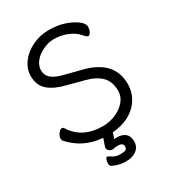

<svg xmlns="http://www.w3.org/2000/svg" viewBox="-217 -833 1050 1162"><g transform="rotate(-30 308.5 -251.5)"><path d="M268 17Q134 7 47 -91Q42 -96 42 -110Q42 -124 55 -141.5Q68 -159 78.5 -159Q89 -159 93 -152Q159 -45 302 -45Q351 -45 393.5 -63.5Q436 -82 462.5 -113.5Q489 -145 489 -184Q489 -248 454 -284.5Q419 -321 351 -339L234 -370Q161 -387 118 -423Q75 -459 75 -526Q75 -574 106 -617Q137 -660 191 -686.5Q245 -713 307.5 -713Q370 -713 418 -696.5Q466 -680 495.5 -657Q525 -634 525 -612Q525 -590 516 -575.5Q507 -561 499.5 -561Q492 -561 485 -568L473 -580Q439 -623 370 -642Q340 -650 304.5 -650Q269 -650 230 -631.5Q191 -613 168.5 -584.5Q146 -556 146 -523Q146 -490 172.5 -467Q199 -444 261 -430L370 -402Q560 -353 560 -192Q560 -134 529.5 -86Q499 -38 442 -10Q397 12 335 17L322 57Q327 56 332 56Q337 56 342 56Q378 56 399 74Q420 92 420 129Q420 166 392 188Q364 210 316.5 210Q269 210 225 188Q215 182 215 166.5Q215 151 220 139Q225 127 230.5 127Q236 127 248 135Q276 155 305.5 155Q335 155 346 149.5Q357 144 357 128Q357 102 320 102Q306 102 286 106H281Q268 106 258.5 97Q249 88 249 79.5Q249 71 254.5 56.5Q260 42 266 24Z"/></g></svg>

Font: LXGW WenKai Lite
Style: Regular
Weight: 400
Designer: LXGW / Fontworks Inc.
Foundry: LXGW / Fontworks Inc.
Version: Version 1.511; March 25, 2025